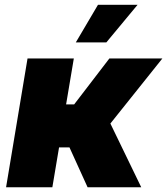

<svg xmlns="http://www.w3.org/2000/svg" viewBox="-20 -793 708 813"><path d="M5.7 0 96.6 -545.5H292.6L259.9 -350.9H294L443.2 -545.5H667.6L447.4 -269.9L578.1 0H350.9L274.1 -169H230.1L201.7 0ZM301.1 -613.6 394.9 -772.7H562.5L430.4 -613.6Z"/></svg>

Font: Inter UI Black
Style: Italic
Weight: 900
Italic angle: -9.39999°
Designer: Rasmus Andersson
Foundry: rsms
Version: 3.2;8d6f07862